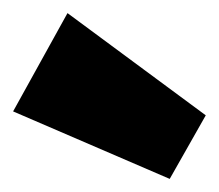

<svg xmlns="http://www.w3.org/2000/svg" viewBox="-20 -848 334 293"><path d="M294 -672 239 -575 0 -678 83 -828Z"/></svg>

Font: Pathway Extreme Condensed Black
Style: Regular
Weight: 900
Width: 3
Version: Version 1.001;gftools[0.9.26]